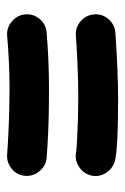

<svg xmlns="http://www.w3.org/2000/svg" viewBox="76 -576 359 551"><g transform="rotate(-90 255.5 -300.5)"><path d="M26.4 -408.2Q28.3 -431.2 46.6 -446.3Q64.9 -461.4 88.4 -459.5Q114.7 -457.5 150.4 -455.8Q186 -454.1 220.5 -453.4Q254.9 -452.6 276.9 -452.6Q315.9 -452.6 355.7 -454.6Q395.5 -456.5 428.2 -459.5Q451.2 -461.4 469.5 -446Q487.8 -430.7 489.7 -407.7Q491.7 -384.3 476.6 -366.2Q461.4 -348.1 438.5 -346.2Q403.3 -343.3 361.1 -341.3Q318.8 -339.4 276.9 -339.4Q253.9 -339.4 218.5 -339.8Q183.1 -340.3 145.5 -342Q107.9 -343.8 77.6 -346.2Q55.2 -348.1 39.8 -366.7Q24.4 -385.3 26.4 -408.2ZM26.9 -216.3Q31.7 -239.3 51.5 -252.7Q71.3 -266.1 93.8 -261.7Q102.1 -260.3 129.4 -258.8Q156.7 -257.3 189.9 -256.3Q223.1 -255.4 248 -255.4Q285.6 -255.4 334 -257.1Q382.3 -258.8 428.7 -262.2Q451.7 -264.2 469.7 -248.8Q487.8 -233.4 489.7 -210Q491.7 -187 476.3 -168.9Q460.9 -150.9 437.5 -148.9Q388.7 -145.5 338.6 -143.3Q288.6 -141.1 248 -141.1Q220.7 -141.1 187.5 -141.6Q154.3 -142.1 123.5 -143.8Q92.8 -145.5 72.3 -149.4Q49.8 -154.3 36.1 -174.1Q22.5 -193.8 26.9 -216.3Z"/></g></svg>

Font: Mikhak-DS1-FD Black
Style: Regular
Weight: 900
Designer: Amin Abedi
Version: Version 3.2